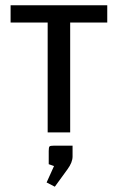

<svg xmlns="http://www.w3.org/2000/svg" viewBox="-20 -500 445 725"><path d="M187 205 156 189 184 127 164 120V70Q164 56 167 53Q170 50 184 50H254V91Q254 113 235 139ZM20 -480H385V-415H245V0H160V-415H20Z"/></svg>

Font: Glametrix
Style: Bold
Weight: 700
Designer: gluk
Foundry: gluk
Version: Version 0.40